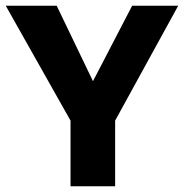

<svg xmlns="http://www.w3.org/2000/svg" viewBox="-22 -647 639 667"><path d="M597 -627 378 -228V0H223V-228L-2 -627H175L301 -365L437 -627Z"/></svg>

Font: Blinker
Style: Regular
Weight: 400
Designer: Juergen Huber
Foundry: supertype
Version: 1.017